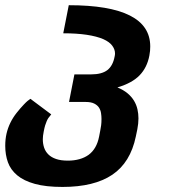

<svg xmlns="http://www.w3.org/2000/svg" viewBox="-35 -532 657 748"><path d="M208.5 196.3Q143.6 196.3 100.6 184.3Q57.6 172.4 32 150.9Q6.3 129.4 -4.2 100.1Q-14.6 70.8 -14.6 36.1Q-14.6 10.3 -9.5 -11.7Q-4.4 -33.7 5.4 -53.7Q15.1 -73.7 29.8 -92.3Q44.4 -110.8 58.1 -125Q67.4 -134.8 72.5 -138.9Q77.6 -143.1 83.5 -147L164.6 -86.4Q156.7 -77.1 153.3 -72Q149.9 -66.9 147 -60.1Q143.6 -52.2 140.9 -43.5Q138.2 -34.7 135.3 -19.5Q131.8 -2.4 131.8 10.7Q131.8 28.3 137 43.5Q142.1 58.6 153.6 69.8Q165 81.1 183.6 87.4Q202.1 93.8 229.5 93.8Q253.9 93.8 274.2 88.1Q294.4 82.5 310.1 71.3Q341.8 47.9 351.1 0L355.5 -22.9Q357.9 -34.2 359.1 -44.4Q360.4 -54.7 360.4 -68.8Q360.4 -79.6 358.6 -91.3Q356.9 -103 350.8 -112.5Q344.7 -122.1 332.3 -128.4Q319.8 -134.8 298.8 -134.8H233.9L254.9 -242.2H319.8Q361.3 -242.2 383.1 -258.8Q404.8 -275.4 411.6 -312Q413.1 -317.9 413.1 -323.7Q413.1 -339.4 402.3 -354Q391.6 -368.7 367.7 -379.4Q341.8 -390.6 302.5 -396.5Q263.2 -402.3 211.4 -402.3L232.9 -511.7Q550.3 -511.7 550.3 -351.1Q550.3 -343.3 549.6 -334.2Q548.8 -325.2 546.9 -315.4Q538.1 -269 509 -238.8Q480 -208.5 422.4 -191.4Q446.3 -181.6 462.2 -168.2Q478 -154.8 487.3 -139.2Q496.6 -123.5 500.5 -106.2Q504.4 -88.9 504.4 -70.8Q504.4 -50.8 500 -28.3L494.1 0Q473.1 101.1 402.6 148.7Q332 196.3 208.5 196.3Z"/></svg>

Font: Hack
Style: Bold Italic
Weight: 700
Italic angle: -11°
Monospace: yes
Designer: Christopher Simpkins
Foundry: Christopher Simpkins
Version: Version 2.017; ttfautohint (v1.4.1) -l 4 -r 80 -G 350 -x 0 -